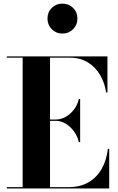

<svg xmlns="http://www.w3.org/2000/svg" viewBox="-20 -1070 672 1090"><path d="M18.5 0V-7.5H108.5V-742.5H18.5V-750H590V-545H582.5Q575 -598.5 548.8 -643.5Q522.5 -688.5 479.2 -715.5Q436 -742.5 377.5 -742.5H264V-7.5H367.5Q436 -7.5 483.2 -35.5Q530.5 -63.5 557.8 -112.5Q585 -161.5 592.5 -225H600V0ZM427.5 -263Q420 -296.5 400 -324Q380 -351.5 353 -367.8Q326 -384 297.5 -384H226.5V-391.5H297.5Q326 -391.5 353 -406.8Q380 -422 400 -448.2Q420 -474.5 427.5 -508H435V-263ZM334 -879.5Q298.5 -879.5 274 -904.2Q249.5 -929 249.5 -964.5Q249.5 -1001 274 -1025.2Q298.5 -1049.5 334 -1049.5Q370.5 -1049.5 395 -1025.2Q419.5 -1001 419.5 -964.5Q419.5 -929 395 -904.2Q370.5 -879.5 334 -879.5Z"/></svg>

Font: Bodoni Moda 28pt
Style: Bold
Weight: 700
Designer: Owen Earl
Foundry: indestructible type
Version: Version 2.005